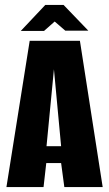

<svg xmlns="http://www.w3.org/2000/svg" viewBox="-20 -756 441 776"><path d="M6 0 100 -591H303L395 0H240L227 -97H167L156 0ZM168 -165H227L198 -476ZM64 -631 163 -736H237L337 -632H244L201 -669L158 -631Z"/></svg>

Font: Alumni Sans Thin ExtraBold
Style: Regular
Weight: 800
Version: Version 1.018